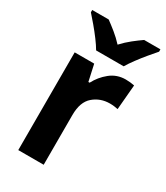

<svg xmlns="http://www.w3.org/2000/svg" viewBox="-191 -848 803 929"><g transform="rotate(30 211.0 -383.0)"><path d="M350 -556Q375 -556 399 -551L387 -412Q379 -414 366.5 -415.5Q354 -417 342 -417Q289 -417 250.5 -384Q212 -351 212 -278V0H70V-546H179L199 -455H206Q227 -496 264 -526Q301 -556 350 -556ZM155 -606Q143 -627 122.5 -654.5Q102 -682 80 -708Q58 -734 41 -753V-766H133Q155 -750 181 -729Q207 -708 231 -682Q256 -709 282 -729.5Q308 -750 331 -766H422V-753Q406 -735 384 -708.5Q362 -682 342 -655Q322 -628 309 -606Z"/></g></svg>

Font: Noto Sans Arabic SemCond
Style: Bold
Weight: 700
Width: 4
Designer: Monotype Design Team, Nadine Chahine, Nizar Qandah and Khaled Hosny
Foundry: Monotype Imaging Inc.
Version: Version 2.012; ttfautohint (v1.8.4.7-5d5b)